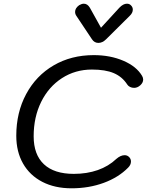

<svg xmlns="http://www.w3.org/2000/svg" viewBox="-20 -1008 803 1038"><path d="M68 -274Q68 -400 121.5 -499.5Q175 -599 270 -654.5Q365 -710 487 -710Q576 -710 647 -679.5Q718 -649 748 -598Q754 -588 754 -578Q754 -561 738.5 -547Q723 -533 705 -533Q693 -533 683 -538Q673 -543 668 -551Q641 -593 595.5 -612.5Q550 -632 477 -632Q387 -632 315 -585.5Q243 -539 202.5 -457Q162 -375 162 -271Q162 -172 217.5 -120Q273 -68 379 -68Q450 -68 508.5 -88.5Q567 -109 609 -149Q632 -169 654 -169Q668 -169 678 -159Q688 -149 688 -135Q688 -117 673 -102Q621 -49 541 -19.5Q461 10 367 10Q276 10 208.5 -25Q141 -60 104.5 -124Q68 -188 68 -274ZM477 -796 393 -922Q386 -932 386 -944Q386 -964 408 -980Q422 -988 433 -988Q453 -988 466 -966L526 -858L625 -966Q646 -988 666 -988Q679 -988 687 -980Q698 -970 698 -956Q698 -938 681 -922L554 -796Q534 -776 512 -776Q490 -776 477 -796Z"/></svg>

Font: Kodchasan Medium
Style: Italic
Weight: 500
Italic angle: -10°
Version: Version 1.000; ttfautohint (v1.6)